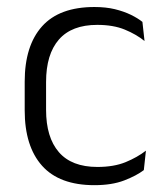

<svg xmlns="http://www.w3.org/2000/svg" viewBox="-20 -518 472 548"><path d="M249.5 10.5Q149.5 10.5 100 -45Q50.5 -100.5 50.5 -203V-285Q50.5 -387.5 100 -442.8Q149.5 -498 249.5 -498Q282 -498 307.8 -491.8Q333.5 -485.5 353.5 -475.8Q373.5 -466 386.5 -455.5L392.5 -401Q369 -420 336.2 -433.5Q303.5 -447 257.5 -447Q184.5 -447 148 -405Q111.5 -363 111.5 -284V-204.5Q111.5 -126 148 -83.8Q184.5 -41.5 258 -41.5Q305 -41.5 338.5 -55.2Q372 -69 396.5 -88L390.5 -32.5Q369.5 -16.5 334.5 -3Q299.5 10.5 249.5 10.5Z"/></svg>

Font: Anek Kannada Medium Light
Style: Regular
Weight: 300
Version: Version 1.003